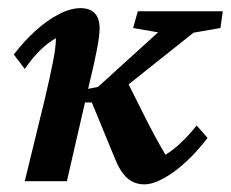

<svg xmlns="http://www.w3.org/2000/svg" viewBox="-20 -454 578 481"><path d="M341.8 7.8Q316.4 7.8 298.8 -7.8Q281.2 -23.4 267.6 -57.6L210 -197.3H178.7L186.5 -228.5L225.6 -236.3L376 -373L313.5 -383.8L325.2 -425.8H538.1L532.2 -383.8L464.8 -372.1L283.2 -227.5L289.1 -268.6Q316.4 -213.9 343.3 -160.6Q370.1 -107.4 394.5 -66.4Q414.1 -78.1 433.6 -96.7Q453.1 -115.2 472.7 -139.6L500 -108.4Q475.6 -76.2 447.3 -49.8Q418.9 -23.4 391.1 -7.8Q363.3 7.8 341.8 7.8ZM42 0 91.8 -204.1Q105.5 -261.7 112.8 -299.3Q120.1 -336.9 120.1 -358.4Q99.6 -346.7 80.6 -328.1Q61.5 -309.6 42 -281.2L14.6 -317.4Q39.1 -349.6 67.9 -376Q96.7 -402.3 126.5 -418Q156.2 -433.6 181.6 -433.6Q205.1 -433.6 217.3 -420.9Q229.5 -408.2 229.5 -382.8Q229.5 -364.3 222.7 -329.1Q215.8 -293.9 205.1 -250L147.5 0Z"/></svg>

Font: Crimson Pro SemiBold
Style: Italic
Weight: 600
Italic angle: -12°
Designer: Jacques Le Bailly
Foundry: Baron von Fonthausen
Version: Version 1.003